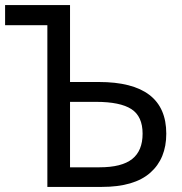

<svg xmlns="http://www.w3.org/2000/svg" viewBox="-22 -734 714 754"><path d="M164 0V-635H-2V-714H253V-412H366Q631 -412 631 -209Q631 -111 568 -55.5Q505 0 378 0ZM253 -77H369Q456 -77 497 -109.5Q538 -142 538 -209Q538 -277 494 -305.5Q450 -334 355 -334H253Z"/></svg>

Font: Advent Sans Logo
Style: Regular
Weight: 400
Designer: Types & Symbols
Foundry: Types & Symbols
Version: Version 1.002